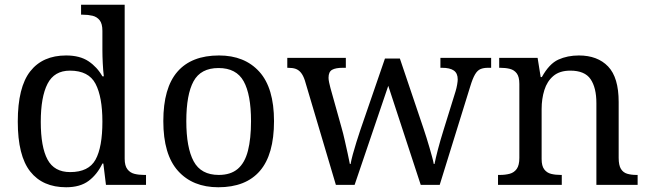

<svg xmlns="http://www.w3.org/2000/svg" viewBox="-20 -780 2738 810"><path d="M259 10Q160 10 107.5 -56.5Q55 -123 55 -267Q55 -412 107.5 -479Q160 -546 259 -546Q317 -546 353.5 -521.5Q390 -497 412 -458H418Q415 -483 413.5 -513.5Q412 -544 412 -568V-650Q412 -680 400.5 -694.5Q389 -709 370.5 -713.5Q352 -718 330 -718H322V-760H506V-110Q506 -81 517.5 -66Q529 -51 547.5 -46.5Q566 -42 588 -42H596V0H427L416 -90H412Q390 -44 354 -17Q318 10 259 10ZM276 -54Q354 -54 383 -106.5Q412 -159 412 -267Q412 -371 383 -426.5Q354 -482 275 -482Q209 -482 180.5 -426.5Q152 -371 152 -266Q152 -160 180.5 -107Q209 -54 276 -54Z M901 10Q793 10 731 -59Q669 -128 669 -269Q669 -409 728.5 -477.5Q788 -546 904 -546Q1012 -546 1074 -477.5Q1136 -409 1136 -269Q1136 -128 1076.5 -59Q1017 10 901 10ZM903 -42Q953 -42 983 -67.5Q1013 -93 1026 -144Q1039 -195 1039 -269Q1039 -381 1008 -437Q977 -493 902 -493Q827 -493 796.5 -437Q766 -381 766 -269Q766 -157 797 -99.5Q828 -42 903 -42Z M1266 -441Q1259 -462 1249.5 -473.5Q1240 -485 1227.5 -489.5Q1215 -494 1195 -494H1192V-536H1439V-494H1426Q1396 -494 1381 -485.5Q1366 -477 1366 -452Q1366 -444 1368.5 -432Q1371 -420 1374 -409L1421 -241Q1428 -217 1434.5 -187.5Q1441 -158 1447 -131.5Q1453 -105 1456 -88H1459Q1462 -105 1468.5 -129Q1475 -153 1483.5 -180Q1492 -207 1500 -231L1604 -533H1667L1767 -237Q1773 -219 1779.5 -198.5Q1786 -178 1792 -157Q1798 -136 1803 -118Q1808 -100 1810 -88H1813Q1818 -113 1827.5 -149.5Q1837 -186 1852 -234L1902 -395Q1906 -408 1908.5 -422.5Q1911 -437 1911 -445Q1911 -471 1894.5 -482.5Q1878 -494 1845 -494H1838V-536H2052V-494H2039Q2020 -494 2007 -488.5Q1994 -483 1984 -466Q1974 -449 1964 -416L1835 0H1755L1618 -418L1476 0H1397Z M2081 0V-42H2089Q2112 -42 2130.5 -47Q2149 -52 2160 -67.5Q2171 -83 2171 -114V-426Q2171 -456 2160 -470.5Q2149 -485 2131 -489.5Q2113 -494 2091 -494H2086V-536H2248L2261 -455H2266Q2297 -511 2335.5 -528.5Q2374 -546 2422 -546Q2501 -546 2545.5 -499.5Q2590 -453 2590 -350V-114Q2590 -83 2599.5 -67.5Q2609 -52 2626 -47Q2643 -42 2665 -42H2670V0H2496V-345Q2496 -410 2471.5 -446Q2447 -482 2386 -482Q2341 -482 2314.5 -459.5Q2288 -437 2276.5 -400Q2265 -363 2265 -320V-109Q2265 -80 2276 -65.5Q2287 -51 2305 -46.5Q2323 -42 2345 -42H2350V0Z"/></svg>

Font: Noto Serif Gurmukhi
Style: Regular
Weight: 400
Designer: Vaibhav Singh and the Monotype Design Team
Foundry: Monotype Imaging Inc.
Version: Version 2.003